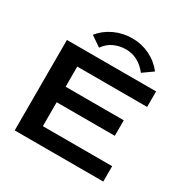

<svg xmlns="http://www.w3.org/2000/svg" viewBox="-184 -987 1118 1147"><g transform="rotate(30 375.0 -414.0)"><path d="M70 0V-624H685V-517H203V-378H604V-271H203V-106H681V0ZM259 -680 189 -728Q226 -775 283 -801.5Q340 -828 405 -828Q469 -828 525 -801Q581 -774 620 -724L551 -675Q490 -752 405 -752Q362 -752 324 -735Q286 -718 259 -680Z"/></g></svg>

Font: Inconsolata ExtraExpanded ExtraBold
Style: Regular
Weight: 800
Width: 8
Monospace: yes
Designer: Raph Levien, Cyreal, Brenton Simpson
Foundry: Raph Levien, Cyreal, Google
Version: Version 3.001; ttfautohint (v1.8.2.53-6de2)